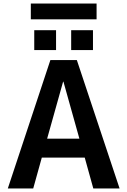

<svg xmlns="http://www.w3.org/2000/svg" viewBox="-20 -1072 724 1092"><path d="M340.8 -607.4H338.9L248 -283.2H431.6ZM384.8 -787.1V-900.4H508.8V-787.1ZM174.8 -787.1V-900.4H298.8V-787.1ZM155.3 -961.9V-1051.8H529.3V-961.9ZM461.9 -175.8H217.8L168.9 0H24.4L266.6 -730.5H417L660.2 0H510.7Z"/></svg>

Font: Mgen+ 1c bold
Style: Bold
Weight: 700
Designer: [Source Han Sans]
Ryoko NISHIZUKA  (kana & ideographs); Paul D. Hunt (Latin, Greek & Cyrillic); Wenlong ZHANG  (bopomofo
Version: Version 1.059.20150602